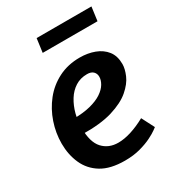

<svg xmlns="http://www.w3.org/2000/svg" viewBox="-171 -786 809 895"><g transform="rotate(-30 233.0 -338.5)"><path d="M294 -510Q337 -510 373 -496.5Q409 -483 430.5 -455.5Q452 -428 452 -384Q452 -359 438 -326Q424 -293 388 -262Q352 -231 288 -211.5Q224 -192 125 -194V-277Q179 -277 218 -287Q257 -297 281.5 -313.5Q306 -330 317.5 -349.5Q329 -369 329 -387Q329 -404 318 -415Q307 -426 285 -426Q249 -426 221.5 -408.5Q194 -391 175.5 -361Q157 -331 147.5 -295Q138 -259 138 -221Q138 -145 169.5 -110.5Q201 -76 253 -76Q285 -76 323 -88Q361 -100 401 -122L436 -54Q436 -54 422.5 -44Q409 -34 383 -21Q357 -8 320.5 2Q284 12 238 12Q160 12 112.5 -17Q65 -46 43 -95.5Q21 -145 21 -204Q21 -261 39.5 -315.5Q58 -370 93 -414Q128 -458 179 -484Q230 -510 294 -510ZM166 -689H461L451 -615H156Z"/></g></svg>

Font: Rosario
Style: Italic
Weight: 400
Italic angle: -8.05°
Designer: Hector Gatti
Foundry: Omnibus Type
Version: Version 1.201